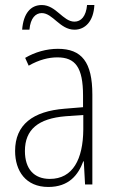

<svg xmlns="http://www.w3.org/2000/svg" viewBox="-20 -733 460 763"><path d="M68 -615H97C101 -662 122 -681 146 -681C190 -681 218 -615 276 -615C318 -615 352 -648 355 -713H326C322 -668 302 -647 276 -647C230 -647 203 -713 146 -713C102 -713 73 -680 68 -615ZM210 -539C165 -539 119 -526 80 -503L94 -472C136 -496 174 -505 208 -505C279 -505 310 -466 310 -353V-307L237 -301C111 -291 40 -238 40 -133C40 -54 82 10 172 10C254 10 291 -38 311 -92H313L318 0H347V-357C347 -486 305 -539 210 -539ZM240 -271 311 -276V-218C310 -101 270 -22 178 -22C115 -22 79 -62 79 -133C79 -219 133 -262 240 -271Z"/></svg>

Font: Noto Sans Gujarati Condensed ExtraLight
Style: Regular
Weight: 200
Width: 3
Designer: Jelle Bosma - Monotype Design Team, Universal Thirst
Foundry: Monotype Imaging Inc.
Version: Version 2.106